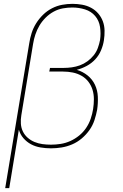

<svg xmlns="http://www.w3.org/2000/svg" viewBox="-20 -763 640 998"><path d="M7 215 132 -538Q136 -565 144.5 -591.5Q153 -618 168 -642Q183 -666 204 -686.5Q225 -707 250.5 -720Q276 -733 303 -738Q330 -743 357 -743Q382 -743 407 -738.5Q432 -734 453.5 -722.5Q475 -711 490.5 -693Q506 -675 514.5 -652.5Q523 -630 523.5 -604Q524 -578 520 -553Q516 -527 505 -501Q494 -475 475 -454.5Q456 -434 431 -420.5Q406 -407 379 -400Q410 -391 435 -371Q460 -351 473.5 -322.5Q487 -294 488.5 -260.5Q490 -227 485 -193Q480 -166 471 -138.5Q462 -111 445 -87Q428 -63 405 -43.5Q382 -24 355 -12.5Q328 -1 300 3.5Q272 8 245 8Q218 8 191 3.5Q164 -1 141.5 -13Q119 -25 102 -44.5Q85 -64 78 -89L28 215ZM245 -11Q270 -11 295.5 -15Q321 -19 345.5 -30Q370 -41 391.5 -58.5Q413 -76 428 -98.5Q443 -121 451.5 -146Q460 -171 464 -196Q468 -222 468 -247.5Q468 -273 461 -296Q454 -319 439.5 -338Q425 -357 404 -369Q383 -381 358.5 -386Q334 -391 308 -391H236L240 -410H312Q332 -410 353.5 -413Q375 -416 395.5 -423.5Q416 -431 434.5 -444.5Q453 -458 467 -475.5Q481 -493 488.5 -513.5Q496 -534 500 -555Q505 -589 500 -622.5Q495 -656 474.5 -680Q454 -704 422 -714Q390 -724 356 -724Q332 -724 307 -719.5Q282 -715 259 -702.5Q236 -690 217 -671Q198 -652 185 -630Q172 -608 164 -584Q156 -560 152 -535L91 -165Q87 -142 88.5 -120Q90 -98 99 -79.5Q108 -61 124 -47Q140 -33 159.5 -25Q179 -17 200.5 -14Q222 -11 245 -11Z"/></svg>

Font: Iosevka SS04 Th Ex Obl
Style: Regular
Weight: 100
Width: 7
Italic angle: -9°
Monospace: yes
Designer: Belleve Invis
Foundry: Belleve Invis
Version: Version 19.0.0; ttfautohint (v1.8.4)